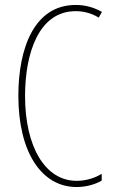

<svg xmlns="http://www.w3.org/2000/svg" viewBox="-20 -744 455 774"><path d="M285 -699C312 -699 346 -693 378 -673L391 -696C357 -715 323 -724 285 -724C117 -724 54 -548 54 -358C54 -131 147 10 289 10C327 10 365 -1 390 -16V-43C370 -31 334 -15 289 -15C161 -15 81 -154 81 -357C81 -529 136 -699 285 -699Z"/></svg>

Font: Noto Sans Sinhala ExtraCondensed Thin
Style: Regular
Weight: 100
Width: 2
Designer: Jelle Bosma - Monotype Design Team
Foundry: Monotype Imaging Inc.
Version: Version 2.006